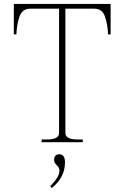

<svg xmlns="http://www.w3.org/2000/svg" viewBox="-20 -720 630 972"><path d="M191 -14H218Q248 -14 263.5 -22Q279 -30 279 -47V-676H132Q93 -676 79 -637Q65 -598 63 -546H50V-700H540V-546H527Q525 -598 511 -637Q497 -676 458 -676H311V-47Q311 -30 326.5 -22Q342 -14 372 -14H399V0H191ZM234 222Q281 177 281 144Q281 135 277.5 129Q274 123 267 116Q266 115 260 108Q254 101 254 90Q254 76 260.5 68.5Q267 61 280 61Q309 61 309 102Q309 178 242 232Z"/></svg>

Font: Taviraj Thin
Style: Regular
Weight: 100
Designer: Katatrad Team
Foundry: CadsonDemak
Version: Version 1.030